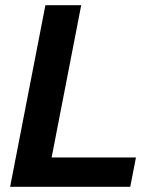

<svg xmlns="http://www.w3.org/2000/svg" viewBox="-20 -720 587 740"><path d="M19 0H482L504 -113H179L293 -700H155Z"/></svg>

Font: Uncut Sans
Style: Bold Italic
Weight: 700
Italic angle: -11°
Designer: Kasper Nordkvist
Foundry: UNCUT.wtf
Version: Version 1.304;Glyphs 3.2 (3246)